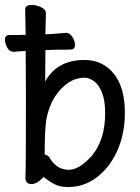

<svg xmlns="http://www.w3.org/2000/svg" viewBox="-48 -735 568 778"><path d="M228 23Q189 23 160.5 4.5Q132 -14 128 -19Q128 -15 111.5 -2Q95 11 79 11Q55 10 55 -15Q55 -27 56 -54Q57 -81 57 -350Q57 -455 56 -529L9 -525Q-10 -525 -19 -542.5Q-28 -560 -28 -574Q-28 -593 -10 -593Q34 -593 56 -594L54 -699Q56 -715 81 -715Q98 -715 118 -706Q138 -697 138 -681L136 -596L159 -597L219 -602Q235 -602 245.5 -585Q256 -568 256 -553Q256 -534 237 -534Q171 -534 136 -532Q135 -470 135 -404Q182 -492 295 -492Q368 -492 413 -436.5Q458 -381 458 -278Q458 -194 428 -126Q398 -58 345.5 -17.5Q293 23 228 23ZM231 -47Q274 -47 325 -105Q378 -169 378 -276Q378 -328 365.5 -359.5Q353 -391 333.5 -405.5Q314 -420 295 -420Q225 -420 173 -341Q150 -303 140 -253Q133 -210 133 -109H130Q147 -109 157 -89Q185 -47 231 -47Z"/></svg>

Font: LXGW WenKai Mono TC
Style: Bold
Weight: 700
Designer: LXGW / Fontworks Inc.
Foundry: LXGW / Fontworks Inc.
Version: Version 1.330